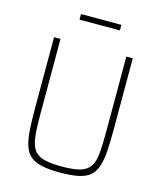

<svg xmlns="http://www.w3.org/2000/svg" viewBox="-124 -936 868 1034"><g transform="rotate(15 309.5 -419.0)"><path d="M310 8Q250 8 209.5 -0.5Q169 -9 145 -28.5Q121 -48 109 -83Q97 -118 93.5 -169.5Q90 -221 90 -294V-688H126V-264Q126 -192 131 -146Q136 -100 153.5 -73.5Q171 -47 208.5 -36.5Q246 -26 310 -26Q375 -26 411.5 -36.5Q448 -47 466 -73.5Q484 -100 488.5 -146Q493 -192 493 -264V-688H529V-294Q529 -221 525.5 -169.5Q522 -118 510 -83Q498 -48 474.5 -28.5Q451 -9 410.5 -0.5Q370 8 310 8ZM198 -815V-846H423V-815Z"/></g></svg>

Font: Saira SemiCondensed Thin
Style: Regular
Weight: 250
Width: 4
Designer: Hector Gatti with collaboration of the Omnibus-Type team
Foundry: Omnibus-Type
Version: Version 1.101